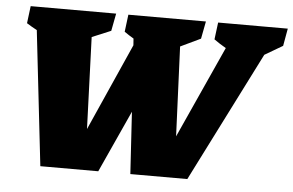

<svg xmlns="http://www.w3.org/2000/svg" viewBox="-48 -729 1220 799"><g transform="rotate(5 561.5 -330.0)"><path d="M147 0 83 -563Q62 -574 40 -588L49 -660H406L392 -587L313 -554L327 -171L489 -535L487 -563Q468 -574 448 -588L457 -660H781L767 -587L683 -547L699 -173L873 -557Q848 -571 823 -589L832 -660H1123L1110 -587L1035 -543L761 0H523L507 -259L389 0Z"/></g></svg>

Font: Piazzolla Black
Style: Italic
Weight: 900
Italic angle: -11.3°
Designer: Juan Pablo del Peral
Foundry: Huerta Tipografica
Version: Version 1.330